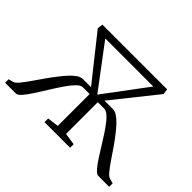

<svg xmlns="http://www.w3.org/2000/svg" viewBox="-143 -1020 1298 1298"><g transform="rotate(45 506.0 -371.5)"><path d="M8.5 0V-33.5L44.5 -43Q58.5 -47.5 79.8 -73Q101 -98.5 127 -136.2Q153 -174 182.2 -215.8Q211.5 -257.5 241 -294Q262.5 -321 283.2 -342.5Q304 -364 324 -376.8Q344 -389.5 362 -389.5H440.5L191 -703.5L196 -743H815L820 -703.5L569 -389.5H648.5Q668.5 -389.5 689 -376.5Q709.5 -363.5 730.8 -341.8Q752 -320 773.5 -293Q803 -256.5 831.8 -214.8Q860.5 -173 886 -135.2Q911.5 -97.5 932.2 -72.5Q953 -47.5 967 -43L1003.5 -33.5V0H900Q884 0 861.8 -25.2Q839.5 -50.5 814 -90.5Q788.5 -130.5 761 -175Q733.5 -219.5 706.2 -259.2Q679 -299 653.2 -324.5Q627.5 -350 605.5 -350H544.5V-46.5L630 -34V0H385V-35L466.5 -45.5V-350H401.5Q381.5 -350 356.8 -324.5Q332 -299 305 -259.2Q278 -219.5 250.5 -175Q223 -130.5 197.2 -90.5Q171.5 -50.5 149.5 -25.2Q127.5 0 111.5 0ZM275.5 -690.5 506 -384 735 -690.5Z"/></g></svg>

Font: Merriweather 60pt Light
Style: Regular
Weight: 300
Version: Version 2.100